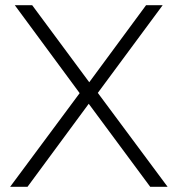

<svg xmlns="http://www.w3.org/2000/svg" viewBox="-20 -720 686 740"><path d="M86 0H19L287 -361L37 -700H104L324 -403L543 -700H607L357 -362L626 0H559L322 -320Z"/></svg>

Font: Montserrat-Alt1 Light
Style: Regular
Weight: 300
Designer: Differentunic
Foundry: Differentunic
Version: Version 7.222